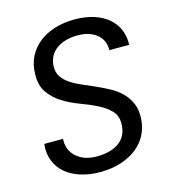

<svg xmlns="http://www.w3.org/2000/svg" viewBox="-107 -794 796 888"><g transform="rotate(-15 291.0 -349.5)"><path d="M510 -184Q508 -143 490.5 -108Q473 -73 441 -47.5Q409 -22 364 -7.5Q319 7 264 7Q213 7 170.5 -6.5Q128 -20 99 -45Q70 -70 56 -106Q42 -142 47 -186H137Q135 -164 142 -142.5Q149 -121 165 -104.5Q181 -88 206.5 -77.5Q232 -67 268 -67Q334 -67 373.5 -95Q413 -123 416 -177Q419 -219 395.5 -244.5Q372 -270 335 -288.5Q298 -307 254.5 -323Q211 -339 174 -362Q137 -385 112.5 -419.5Q88 -454 90 -509Q90 -553 108 -589.5Q126 -626 158 -652Q190 -678 234 -692Q278 -706 331 -706Q383 -706 424 -692.5Q465 -679 492.5 -655Q520 -631 533.5 -598Q547 -565 545 -527H450Q451 -546 444.5 -564.5Q438 -583 422.5 -598Q407 -613 383 -622Q359 -631 326 -631Q264 -631 224.5 -603Q185 -575 182 -524Q180 -494 193.5 -473Q207 -452 230.5 -436Q254 -420 284.5 -407Q315 -394 346.5 -380Q378 -366 408.5 -349.5Q439 -333 462 -310.5Q485 -288 498.5 -257.5Q512 -227 510 -184Z"/></g></svg>

Font: SVN-Poppins
Style: Italic
Weight: 400
Italic angle: -10°
Designer: Ninad Kale (Devanagari), Jonny Pinhorn (Latin)
Foundry: Indian Type Foundry
Version: Version 3.002 2017; ttfautohint (v1.8.3)